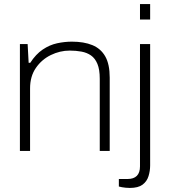

<svg xmlns="http://www.w3.org/2000/svg" viewBox="-20 -743 834 945"><path d="M78 0V-526H116L121 -434H129Q156 -476 190 -499Q224 -522 261 -530Q298 -538 334 -538Q393 -538 434.5 -521Q476 -504 498 -465.5Q520 -427 520 -361V0H471V-355Q471 -401 459.5 -428.5Q448 -456 428 -470Q408 -484 381 -489Q354 -494 323 -494Q275 -494 230 -472Q185 -450 156.5 -408.5Q128 -367 128 -308V0ZM669 -647V-723H719V-647ZM619 182Q609 182 599 181Q589 180 580.5 178.5Q572 177 565 175V138H608Q638 138 653.5 122.5Q669 107 669 76V-526H719V71Q719 98 711 124Q703 150 681.5 166Q660 182 619 182Z"/></svg>

Font: Archivo SemiExpanded Thin
Style: Regular
Weight: 250
Width: 6
Designer: Hector Gatti
Foundry: Omnibus-Type
Version: Version 2.001